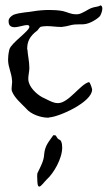

<svg xmlns="http://www.w3.org/2000/svg" viewBox="-20 -437 410 713"><path d="M354 -417H353C344 -411 332 -412 322 -408C306 -403 287 -386 268 -384H262C243 -384 230 -392 213 -396C197 -399 180 -400 163 -400C142 -400 121 -398 103 -395C91 -392 53 -391 30 -382C21 -377 13 -370 12 -361V-357C12 -341 22 -336 34 -336C49 -336 69 -344 81 -344C85 -344 89 -342 89 -338C91 -323 22 -278 15 -254C11 -238 10 -225 10 -216C10 -185 23 -170 25 -135V-132C25 -125 23 -116 23 -107C23 -104 24 -102 24 -99C34 -73 58 -54 77 -34C94 -13 131 0 158 0C160 0 162 0 163 -1C200 -3 322 -58 322 -104V-106C321 -111 314 -133 310 -132C278 -124 235 -54 195 -54C191 -54 188 -55 185 -55C171 -58 158 -66 145 -72C123 -81 96 -105 88 -128C86 -133 85 -139 85 -144C85 -158 89 -172 89 -184C89 -210 83 -232 82 -252C81 -253 81 -255 81 -256C81 -281 89 -302 119 -324C123 -328 127 -337 133 -338C139 -339 147 -340 154 -340C172 -340 189 -337 205 -337C209 -337 213 -337 216 -338C230 -339 243 -345 257 -346C284 -348 293 -343 319 -355C329 -360 343 -368 351 -377C354 -381 360 -395 360 -405C360 -410 359 -415 354 -417ZM178 65C161 90 147 103 144 136C143 160 131 181 121 202C118 206 118 212 118 218C118 226 119 234 119 241C120 252 122 256 126 256C132 256 144 239 154 229C179 207 211 152 211 111C211 102 210 95 207 88C204 81 198 82 194 77C186 68 192 65 178 65Z"/></svg>

Font: Ancial
Style: Regular
Weight: 400
Designer: Daytona Mess (Anne-Dauphine Borione)
Foundry: Daytona Mess (Anne-Dauphine Borione)
Version: Version 1.000;Glyphs 3.2 (3192)